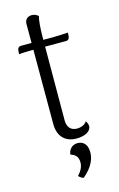

<svg xmlns="http://www.w3.org/2000/svg" viewBox="-128 -690 589 951"><g transform="rotate(-15 166.5 -214.5)"><path d="M217 -504H161C162 -566 164 -602 171 -623C165 -629 154 -637 137 -637C116 -637 101 -624 101 -602V-504H46C36 -504 29 -497 28 -485L27 -466C40 -468 74 -469 87 -469H101V-88C101 -25 137 11 194 11C236 11 270 -5 270 -33C270 -40 267 -50 260 -60C252 -45 230 -36 210 -36C177 -36 160 -57 160 -91L161 -427V-469H270C279 -469 286 -476 287 -488L288 -507C278 -506 227 -504 217 -504ZM192 34C160 34 144 61 144 80C162 86 182 96 182 129C182 151 173 170 153 192C159 199 166 205 178 208C228 166 242 126 242 94C242 46 214 34 192 34Z"/></g></svg>

Font: Arima Koshi Light
Style: Regular
Weight: 300
Designer: Joana Correia and Natanael Gama
Foundry: NDISCOVER
Version: Version 1.019;PS 001.019;hotconv 1.0.88;makeotf.lib2.5.64775